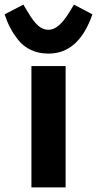

<svg xmlns="http://www.w3.org/2000/svg" viewBox="-67 -811 420 831"><path d="M143 -579Q101 -579 67.5 -594.5Q34 -610 12 -638Q-10 -666 -23 -691Q-36 -716 -47 -749L34 -791L54 -758Q77 -719 97.5 -700.5Q118 -682 143 -682Q187 -682 233 -758L253 -791L333 -749Q274 -579 143 -579ZM69 0V-525H217V0Z"/></svg>

Font: Anuphan
Style: Bold
Weight: 700
Designer: Mike Abbink, Paul van der Laan, Pieter van Rosmalen, Mint Tantisuwanna
Foundry: Bold Monday; Cadson Demak
Version: Version 3.002;hotconv 1.0.109;makeotfexe 2.5.65596